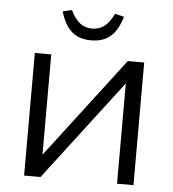

<svg xmlns="http://www.w3.org/2000/svg" viewBox="-50 -734 701 780"><g transform="rotate(5 300.0 -343.5)"><path d="M77 0H144L456 -409V0H523V-500H456L144 -91V-500H77ZM175 -678 212 -687C235 -639 262 -619 300 -619C338 -619 365 -639 388 -687L425 -678C403 -604 365 -571 300 -571C235 -571 197 -604 175 -678Z"/></g></svg>

Font: LT Wave Mono Light
Style: Regular
Weight: 300
Designer: Daniel Lyons
Version: Version 2.5 (Glyphs App)